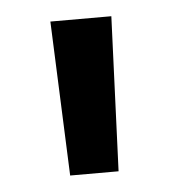

<svg xmlns="http://www.w3.org/2000/svg" viewBox="-32 -731 293 320"><g transform="rotate(-5 114.0 -571.0)"><path d="M73.5 -441.5 63 -700H165L154.5 -441.5Z"/></g></svg>

Font: Geologica Thin Roman
Style: Regular
Weight: 400
Version: Version 1.010;gftools[0.9.28]